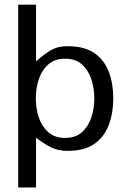

<svg xmlns="http://www.w3.org/2000/svg" viewBox="-20 -622 560 840"><path d="M59.6 198.2V-601.6H137.7V-353.5Q168.9 -381.8 200.2 -400.9Q231.4 -419.9 275.4 -419.9Q349.6 -419.9 393.1 -389.6Q436.5 -359.4 456.1 -307.6Q475.6 -255.9 475.6 -191.4Q475.6 -127.9 456.1 -75.7Q436.5 -23.4 393.1 7.3Q349.6 38.1 275.4 38.1Q231.4 38.1 198.2 20Q165 2 137.7 -19.5V198.2ZM264.6 -18.6Q310.5 -18.6 338.4 -43.5Q366.2 -68.4 379.4 -107.9Q392.6 -147.5 392.6 -191.4Q392.6 -236.3 379.4 -275.9Q366.2 -315.4 338.4 -340.3Q310.5 -365.2 264.6 -365.2Q219.7 -365.2 191.4 -340.3Q163.1 -315.4 149.9 -275.9Q136.7 -236.3 136.7 -191.4Q136.7 -147.5 149.9 -107.9Q163.1 -68.4 191.4 -43.5Q219.7 -18.6 264.6 -18.6Z"/></svg>

Font: Padauk
Style: Regular
Weight: 400
Designer: Debbi Hosken, Becca Hirsbrunner Spalinger
Foundry: SIL International
Version: Version 5.003